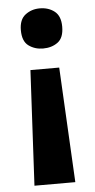

<svg xmlns="http://www.w3.org/2000/svg" viewBox="-53 -579 392 791"><g transform="rotate(-5 143.0 -183.0)"><path d="M82 -296H201L226 180H57ZM228 -463Q228 -417 203 -398.5Q178 -380 142 -380Q108 -380 82.5 -398.5Q57 -417 57 -463Q57 -507 82.5 -526.5Q108 -546 142 -546Q178 -546 203 -526.5Q228 -507 228 -463Z"/></g></svg>

Font: Noto Sans Kawi
Style: Bold
Weight: 700
Designer: Fadhl Haqq
Version: Version 1.000